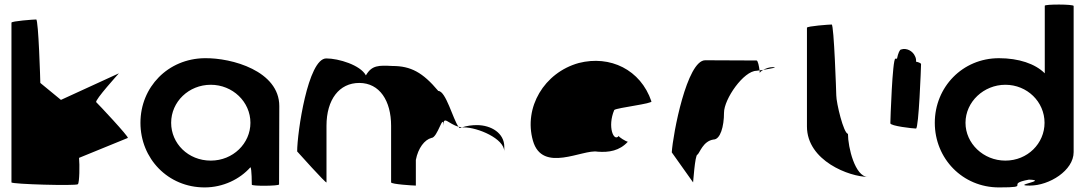

<svg xmlns="http://www.w3.org/2000/svg" viewBox="-20 -810 4737 838"><path d="M30 -14C30 -6 312 2 320 -6C327 -13 328 -91 325 -121L538 -208C543 -213 408 -357 400 -364C392 -372 499 -490 499 -490L246 -374L156 -448C156 -456 148 -725 138 -725C127 -725 30 -718 30 -711Z M593 -274C593 -118 713 8 873 8C954 8 1027 -28 1073 -80C1079 -76 1079 -4 1079 -4C1079 3 1198 2 1198 -5L1199 -347C1199 -500 992 -558 873 -556C713 -554 593 -430 593 -274ZM727 -274C727 -366 804 -440 900 -440C995 -440 1073 -366 1073 -274C1073 -184 997 -109 900 -109C801 -109 727 -184 727 -274Z M1277 -149C1277 -149 1405 -6 1405 -14V-261C1405 -376 1461 -448 1548 -448C1637 -448 1687 -370 1687 -261V-14C1687 -6 1784 0 1795 0V-112C1805 -164 1833 -200 1863 -208C1890 -208 1915 -320 1915 -261C1915 -309 1937 -269 1981 -257C1957 -290 1926 -413 1893 -413C1825 -494 1773 -522 1693 -522C1633 -525 1603 -526 1577 -481C1553 -526 1458 -555 1404 -555C1324 -555 1277 -230 1277 -149ZM1981 -257C1983 -254 1985 -252 1987 -251L1996 -254ZM1996 -254H2005C2065 -254 2181 -205 2181 -149V-170C2181 -228 2125 -264 2061 -264C2040 -264 2017 -261 1996 -254Z M2306 -196C2347 -52 2524 -160 2588 -148C2638 -144 2684 -152 2720 -191C2712 -193 2679 -212 2681 -217C2659 -188 2630 -257 2661 -330C2673 -340 2833 -358 2823 -368C2776 -506 2643 -570 2506 -535C2355 -493 2265 -341 2306 -196ZM2681 -218C2681 -218 2681 -217 2681 -217C2681 -217 2681 -218 2681 -218ZM2721 -192C2721 -192 2720 -191 2720 -191C2722 -191 2722 -191 2721 -190Z M2912 -145 3005 -14C3005 -6 3013 -135 3024 -135C3034 -142 3048 -194 3094 -201C3124 -201 3140 -258 3140 -318C3140 -378 3226 -501 3282 -501C3282 -501 3287 -502 3295 -503C3293 -520 3288 -546 3282 -546C3282 -546 3140 -547 3058 -547C2978 -547 2917 -225 2912 -145ZM3295 -503C3296 -498 3296 -494 3296 -491C3296 -494 3302 -500 3311 -505C3305 -504 3300 -504 3295 -503ZM3311 -505C3341 -510 3380 -517 3353 -517C3337 -517 3322 -511 3311 -505Z M3502 -258C3502 -108 3688 -38 3768 -38C3712 -38 3681 -167 3681 -226C3662 -227 3630 -361 3630 -394C3630 -401 3620 -703 3610 -703C3600 -703 3502 -696 3502 -689Z M3866 -272C3866 -260 3965 -249 3978 -249C3990 -249 4000 -518 4000 -530C4000 -534 3991 -538 3978 -541C3979 -548 3978 -556 3974 -564C3964 -588 3936 -602 3913 -594C3907 -594 3900 -578 3895 -554H3888C3875 -554 3866 -284 3866 -272Z M4060 -274C4060 -118 4181 8 4340 8C4490 8 4361 -6 4471 -26C4559 -23 4390 0 4475 0C4560 0 4666 -66 4666 -146V-784C4666 -792 4540 -792 4540 -785V-490C4498 -532 4426 -556 4340 -556C4181 -556 4060 -430 4060 -274ZM4194 -274C4194 -366 4274 -440 4368 -440C4463 -440 4539 -366 4539 -274C4539 -184 4465 -109 4368 -109C4272 -109 4194 -184 4194 -274Z"/></svg>

Font: Ampere
Style: Regular
Weight: 400
Version: Version 1